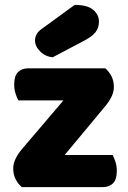

<svg xmlns="http://www.w3.org/2000/svg" viewBox="-20 -764 521 784"><path d="M69 0Q53 -14 43.5 -33Q34 -52 34 -76Q34 -96 43.5 -115.5Q53 -135 67 -152L239 -354H55Q49 -365 43.5 -382Q38 -399 38 -419Q38 -454 53.5 -469.5Q69 -485 95 -485H410Q426 -471 435.5 -452Q445 -433 445 -409Q445 -389 435.5 -369.5Q426 -350 412 -333L244 -131H440Q446 -120 451.5 -103Q457 -86 457 -66Q457 -31 441.5 -15.5Q426 0 400 0ZM285 -744Q337 -744 360.5 -724Q384 -704 384 -676Q384 -650 370 -632.5Q356 -615 324 -598L195 -530Q165 -533 144 -554Q123 -575 123 -599Q123 -611 129 -623Q135 -635 149 -645Z"/></svg>

Font: BALOOCHETTANREGULAR
Style: Book
Weight: 400
Designer: Maithili Shingre and Ek Type
Foundry: Ek Type
Version: Version 1.100;PS 1.000;hotconv 1.0.88;makeotf.lib2.5.647800;